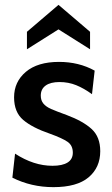

<svg xmlns="http://www.w3.org/2000/svg" viewBox="-20 -761 460 791"><path d="M31 -29 42 -128Q119 -78 196 -78Q237 -78 258.5 -91.5Q280 -105 280 -132Q280 -162 258 -177Q236 -192 186 -210Q113 -235 75.5 -267Q38 -299 38 -360Q38 -424 86.5 -465Q135 -506 223 -506Q305 -506 370 -470L359 -373Q326 -397 294 -410Q262 -423 225 -423Q188 -423 168 -408.5Q148 -394 148 -367Q148 -347 159 -334Q170 -321 190.5 -312Q211 -303 255 -287Q322 -262 357.5 -229.5Q393 -197 393 -138Q393 -71 345 -30.5Q297 10 200 10Q109 10 31 -29ZM91 -630 221 -741 351 -630V-558L221 -640L91 -558Z"/></svg>

Font: Cabin SemiBold
Style: Regular
Weight: 600
Designer: Pablo Impallari
Foundry: Pablo Impallari. http://www.impallari.com Igino Marini. http://www.ikern.com
Version: Version 2.200